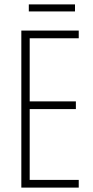

<svg xmlns="http://www.w3.org/2000/svg" viewBox="-20 -853 425 873"><path d="M321 -833H111V-801H321ZM338 0V-35H115V-357H325V-392H115V-679H338V-714H77V0Z"/></svg>

Font: Noto Sans Telugu ExtraCondensed ExtraLight
Style: Regular
Weight: 200
Width: 2
Designer: Jelle Bosma - Monotype Design Team
Foundry: Monotype Imaging Inc.
Version: Version 2.005